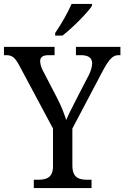

<svg xmlns="http://www.w3.org/2000/svg" viewBox="-24 -951 629 971"><path d="M255 -784V-771H292C343 -810 418 -886 441 -921V-931H338C319 -886 284 -827 255 -784ZM147 0H439V-42H418C376 -42 342 -51 342 -115V-301L497 -595C529 -654 548 -672 575 -672H585V-714H360V-672H385C420 -672 442 -660 442 -631C442 -615 436 -592 424 -569L365 -455C344 -413 322 -372 311 -344C301 -375 286 -415 265 -455L196 -588C188 -602 179 -624 179 -641C179 -658 188 -672 221 -672H252V-714H-4V-672H8C39 -672 53 -658 74 -619L244 -301V-110C244 -51 209 -42 167 -42H147Z"/></svg>

Font: Noto Serif Sinhala SemiCondensed
Style: Regular
Weight: 400
Width: 4
Designer: Jelle Bosma - Monotype Design Team
Foundry: Monotype Imaging Inc.
Version: Version 2.007